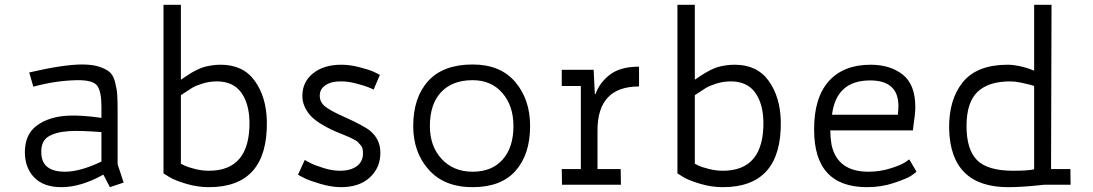

<svg xmlns="http://www.w3.org/2000/svg" viewBox="-20 -765 4524 795"><path d="M118 -406 101 -465Q243 -498 320 -498Q362 -498 390 -489Q418 -480 433.5 -467Q449 -454 456.5 -425Q464 -396 465.5 -371.5Q467 -347 467 -300V-85L492 -9L435 10L408 -42Q315 10 234 10Q161 10 122 -30Q83 -70 83 -135Q83 -209 133 -245.5Q183 -282 261 -286Q315 -289 400 -277V-324Q400 -386 382.5 -410Q365 -434 298 -433Q208 -431 118 -406ZM249 -54Q312 -54 400 -96V-218Q311 -225 265 -222Q209 -218 179.5 -199Q150 -180 151 -135Q151 -54 249 -54Z M657 -745H729V-435Q733 -438 748.5 -448Q764 -458 771 -462.5Q778 -467 794 -475Q810 -483 823 -487Q836 -491 855 -494Q874 -497 894 -497Q987 -497 1035 -430Q1083 -363 1085 -262Q1089 10 845 10Q798 10 751 -4Q704 -18 681 -32L657 -47ZM845 -58Q1016 -58 1013 -262Q1011 -339 977.5 -383.5Q944 -428 878 -428Q847 -428 818.5 -419Q790 -410 776 -401.5Q762 -393 729 -371V-87Q734 -84 746 -78.5Q758 -73 787 -65.5Q816 -58 845 -58Z M1555 -132Q1555 -70 1510.5 -29.5Q1466 11 1388 10Q1350 9 1307 -3.5Q1264 -16 1241.5 -27Q1219 -38 1214 -42L1242 -103Q1247 -99 1266 -89.5Q1285 -80 1320.5 -69Q1356 -58 1387 -58Q1432 -58 1457.5 -77Q1483 -96 1483 -130Q1483 -141 1481 -149.5Q1479 -158 1472.5 -165Q1466 -172 1461.5 -177Q1457 -182 1444.5 -188Q1432 -194 1425 -197.5Q1418 -201 1400 -208Q1382 -215 1373 -219Q1291 -255 1261.5 -291Q1232 -327 1232 -368Q1232 -426 1276.5 -461.5Q1321 -497 1393 -497Q1429 -497 1469.5 -486.5Q1510 -476 1529 -467Q1548 -458 1553 -455L1527 -394Q1522 -397 1504.5 -404Q1487 -411 1454 -419.5Q1421 -428 1394 -428Q1354 -429 1329 -413Q1304 -397 1304 -369Q1304 -343 1324.5 -325.5Q1345 -308 1401 -283Q1488 -244 1513 -223Q1555 -188 1555 -132Z M1691 -243Q1691 -361 1753 -429.5Q1815 -498 1937 -498Q2052 -498 2113.5 -425.5Q2175 -353 2175 -243Q2175 -126 2115 -58Q2055 10 1937 10Q1820 10 1755.5 -62Q1691 -134 1691 -243ZM1760 -243Q1760 -159 1809 -106.5Q1858 -54 1937 -54Q2017 -54 2061.5 -104.5Q2106 -155 2106 -243Q2106 -327 2060 -380Q2014 -433 1937 -433Q1853 -433 1806.5 -383.5Q1760 -334 1760 -243Z M2626 -489V-407Q2454 -407 2454 -225V-65H2550L2551 0H2307L2306 -65H2385V-409H2306V-476H2438L2443 -376H2446Q2462 -422 2505 -455.5Q2548 -489 2626 -489Z M2785 -745H2857V-435Q2861 -438 2876.5 -448Q2892 -458 2899 -462.5Q2906 -467 2922 -475Q2938 -483 2951 -487Q2964 -491 2983 -494Q3002 -497 3022 -497Q3115 -497 3163 -430Q3211 -363 3213 -262Q3217 10 2973 10Q2926 10 2879 -4Q2832 -18 2809 -32L2785 -47ZM2973 -58Q3144 -58 3141 -262Q3139 -339 3105.5 -383.5Q3072 -428 3006 -428Q2975 -428 2946.5 -419Q2918 -410 2904 -401.5Q2890 -393 2857 -371V-87Q2862 -84 2874 -78.5Q2886 -73 2915 -65.5Q2944 -58 2973 -58Z M3770 -321Q3770 -307 3767.5 -284Q3765 -261 3762 -243L3760 -225H3418Q3418 -196 3423 -166Q3447 -54 3576 -54Q3622 -54 3664.5 -67Q3707 -80 3726 -92L3745 -105L3775 -54Q3767 -47 3751.5 -36.5Q3736 -26 3683 -8Q3630 10 3570 10Q3351 10 3351 -227Q3350 -359 3411 -428Q3472 -497 3585 -497Q3666 -497 3718 -456Q3770 -415 3770 -321ZM3583 -432Q3443 -432 3425 -290H3698V-296Q3699 -302 3699.5 -310.5Q3700 -319 3700 -326Q3700 -432 3583 -432Z M4262 -745H4334L4332 -65H4412L4413 0H4303Q4215 10 4155 10Q3916 10 3910 -231Q3908 -352 3966.5 -424.5Q4025 -497 4153 -497Q4164 -497 4176 -495.5Q4188 -494 4198 -492Q4208 -490 4217.5 -487.5Q4227 -485 4235 -482.5Q4243 -480 4248.5 -477.5Q4254 -475 4258 -474L4262 -472ZM4175 -58Q4238 -58 4262 -64V-409L4246 -414Q4231 -418 4207 -423Q4183 -428 4163 -428Q4073 -428 4027.5 -384.5Q3982 -341 3982 -243Q3982 -146 4025.5 -102Q4069 -58 4175 -58Z"/></svg>

Font: Biancoenero Regular
Style: Regular
Weight: 400
Designer: Riccardo Lorusso, Umberto Mischi
Foundry: Biancoenero Edizioni
Version: Version 0.000